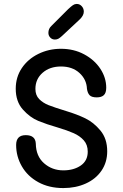

<svg xmlns="http://www.w3.org/2000/svg" viewBox="-20 -956 624 976"><path d="M62 -219Q62 -269 111 -269Q160 -269 162 -226Q163 -162 204 -126Q245 -90 302 -90Q355 -90 390.5 -114.5Q426 -139 426 -185Q426 -220 406 -242.5Q386 -265 354.5 -279Q323 -293 273 -308Q217 -324 174.5 -341.5Q132 -359 96 -399.5Q60 -440 60 -505Q60 -564 91 -610Q122 -656 175 -682Q228 -708 290 -708Q355 -708 407.5 -680Q460 -652 490 -606.5Q520 -561 520 -510Q520 -484 508 -472.5Q496 -461 472 -461Q446 -461 435.5 -472Q425 -483 422 -505Q420 -552 384 -585Q348 -618 290 -618Q233 -618 196.5 -586Q160 -554 160 -504Q160 -472 179 -452.5Q198 -433 227 -421.5Q256 -410 318 -391Q371 -375 413.5 -354.5Q456 -334 490.5 -292.5Q525 -251 525 -187Q525 -131 496 -88.5Q467 -46 416 -23Q365 0 302 0Q229 0 174.5 -30Q120 -60 91 -110.5Q62 -161 62 -219ZM226 -789Q226 -810 241 -824L326 -909Q342 -924 351 -930Q360 -936 370 -936Q385 -936 395.5 -924.5Q406 -913 406 -897Q406 -878 387 -859L295 -773Q284 -763 276.5 -759Q269 -755 259 -755Q245 -755 235.5 -765Q226 -775 226 -789Z"/></svg>

Font: Mali Medium
Style: Regular
Weight: 500
Version: Version 1.000; ttfautohint (v1.6)